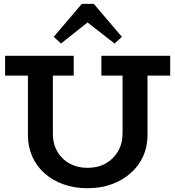

<svg xmlns="http://www.w3.org/2000/svg" viewBox="-20 -981 927 1015"><path d="M443.2 14Q372.2 14 314.4 -6.9Q256.7 -27.8 214.7 -65.5Q172.8 -103.3 150.2 -154.5Q127.6 -205.7 127.6 -267.3V-629.9H259.5V-273.8Q259.5 -220.8 283 -180.1Q306.4 -139.3 348.2 -116.5Q390 -93.7 443.2 -93.7Q497.2 -93.7 538.6 -116.9Q580 -140.1 604 -181.1Q627.9 -222.1 627.9 -275.1V-629.9H759.8V-267.3Q759.8 -205.7 736.5 -154.5Q713.2 -103.3 670.4 -65.5Q627.7 -27.8 570 -6.9Q512.2 14 443.2 14ZM7 -581.4V-686H369.7V-581.4ZM516 -581.4V-686H879.7V-581.4ZM302.7 -750.9 264 -786.3 412.7 -960.7H475.5L624.5 -786.3L585.9 -750.9L442.6 -862.4Z"/></svg>

Font: BioRhyme ExtraBold
Style: Regular
Weight: 800
Designer: Aoife Mooney
Foundry: Aoife Mooney Type
Version: Version 1.600;gftools[0.9.33]